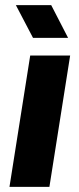

<svg xmlns="http://www.w3.org/2000/svg" viewBox="-20 -730 310 750"><path d="M17 0 98 -513H254L173 0ZM109 -582 42 -710H180L246 -582Z"/></svg>

Font: MuseoModerno
Style: Bold Italic
Weight: 700
Italic angle: -9°
Designer: Pablo Cosgaya, Héctor Gatti, Marcela Romero, and the Authors of The MuseoModerno Project.
Foundry: Omnibus-Type Team
Version: Version 1.003